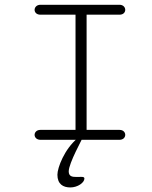

<svg xmlns="http://www.w3.org/2000/svg" viewBox="-20 -592 645 813"><path d="M271 133.8C271 98.6 330.6 -6.8 328.6 -6.8H308.6C252.9 39.1 223.1 118.2 223.1 147.9C223.1 187.5 247.1 201.7 277.8 201.7C309.1 201.7 337.4 181.2 337.4 164.1C337.4 154.8 324.2 157.2 313.5 157.2H302.2C286.6 157.2 271 155.3 271 133.8ZM151.4 0H485.8C502 0 510.3 -10.3 510.3 -21C510.3 -31.2 502.4 -42 486.3 -42H346.7V-529.8H486.3C502.4 -529.8 510.3 -540 510.3 -550.3C510.3 -561 502 -571.8 485.8 -571.8H151.4C135.3 -571.8 126.5 -561 126.5 -550.3C126.5 -540 134.8 -529.8 150.9 -529.8H299.8V-42H150.9C134.8 -42 126.5 -31.2 126.5 -21C126.5 -10.3 135.3 0 151.4 0Z"/></svg>

Font: Cutive Mono
Style: Regular
Weight: 400
Monospace: yes
Designer: Vernon Adams
Foundry: Vernon Adams
Version: Version 1.002